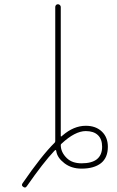

<svg xmlns="http://www.w3.org/2000/svg" viewBox="-20 -791 540 884"><path d="M86.9 69.3Q81.1 65.4 81.1 60.5Q81.1 56.6 84 52.7Q171.9 -75.2 231.4 -133.8Q234.4 -136.7 234.4 -141.6V-758.8Q234.4 -763.7 237.8 -767.6Q241.2 -771.5 246.6 -771.5Q252 -771.5 255.9 -767.6Q259.8 -763.7 259.8 -758.8V-164.1Q259.8 -163.1 260.7 -162.6Q261.7 -162.1 262.7 -163.1L267.6 -167Q319.3 -211.9 375 -211.9Q420.9 -211.9 448.7 -185.5Q476.6 -159.2 476.6 -115.2Q476.6 -65.4 445.3 -40Q413.1 -14.6 355.5 -14.6Q308.6 -14.6 276.4 -39.6Q244.1 -64.5 239.3 -93.8L238.3 -98.6Q237.3 -100.6 236.3 -100.6Q235.4 -100.6 234.4 -99.6L230.5 -96.7Q179.7 -43 103.5 66.4Q99.6 72.3 94.7 72.3Q90.8 72.3 86.9 69.3ZM375 -187.5Q325.2 -187.5 262.7 -128.9Q259.8 -127 259.8 -123Q259.8 -89.8 288.1 -62.5Q312.5 -39.1 355.5 -39.1Q402.3 -39.1 425.8 -57.6Q450.2 -77.1 450.2 -115.2Q450.2 -150.4 430.7 -168.9Q411.1 -187.5 375 -187.5Z"/></svg>

Font: Rounded-X Mgen+ 2m thin
Style: Regular
Weight: 100
Designer: [Source Han Sans]
Ryoko NISHIZUKA  (kana & ideographs); Paul D. Hunt (Latin, Greek & Cyrillic); Wenlong ZHANG  (bopomofo
Version: Version 1.059.20150602